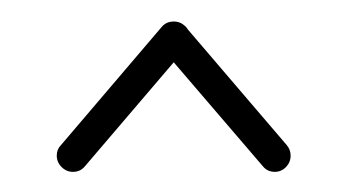

<svg xmlns="http://www.w3.org/2000/svg" viewBox="-20 -539 331 183"><path d="M145.6 -518.5Q151.9 -518.5 156.5 -514.1Q161.1 -509.6 161.1 -503.3Q161.1 -497 157 -493L61.1 -380.7Q56.7 -375.2 49.6 -375.2Q43.3 -375.2 38.7 -379.8Q34.1 -384.4 34.1 -390.7Q34.1 -396.7 38.1 -400.7L134.1 -513.3Q138.5 -518.5 145.6 -518.5ZM130.4 -503.3Q130.4 -509.6 134.8 -514.1Q139.3 -518.5 145.6 -518.5Q152.6 -518.5 157 -513.3L253.3 -400.7Q257 -396.3 257 -390.7Q257 -384.4 252.6 -379.8Q248.1 -375.2 241.9 -375.2Q234.8 -375.2 230.4 -380.7L134.1 -493Q130.4 -497.4 130.4 -503.3Z"/></svg>

Font: 26F Galaxy Hebrew Ultra Light
Style: Regular
Weight: 200
Designer: C₂₉H₂₅N₃O₅
Version: Version 1.000